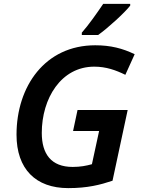

<svg xmlns="http://www.w3.org/2000/svg" viewBox="-20 -958 725 988"><path d="M401 -790V-778H485C536 -814 622 -893 650 -929V-938H511C480 -892 435 -828 401 -790ZM331 10C431 10 496 -7 559 -28L637 -392H379L356 -284H490L453 -113C424 -105 394 -99 354 -99C243 -99 195 -166 195 -274C195 -451 294 -615 465 -615C526 -615 576 -597 625 -573L673 -679C611 -709 549 -725 470 -725C212 -725 65 -514 65 -265C65 -88 164 10 331 10Z"/></svg>

Font: Noto Sans SemiBold
Style: Italic
Weight: 600
Italic angle: -12°
Designer: Monotype Design Team
Foundry: Monotype Imaging Inc.
Version: Version 2.013